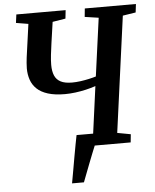

<svg xmlns="http://www.w3.org/2000/svg" viewBox="-61 -794 838 1038"><g transform="rotate(-5 358.0 -275.0)"><path d="M287.5 193Q293.5 161 300 123.5Q306.5 86 313 49.5Q319.5 13 325.2 -17.2Q331 -47.5 334.5 -65H447L427.5 0Q423.5 9.5 413.2 35Q403 60.5 390.8 92Q378.5 123.5 368 151.2Q357.5 179 352 193ZM328 0 333.5 -44.5 423.5 -57.5 459 -320Q434 -311.5 405.8 -305Q377.5 -298.5 348.5 -294.8Q319.5 -291 291.5 -291Q237 -291 199.5 -302.8Q162 -314.5 139.8 -335.8Q117.5 -357 107.8 -385.8Q98 -414.5 98 -447.5Q98 -462 99.5 -477.5Q101 -493 102.5 -506.5L127.5 -686.5L61 -697.5L67 -743H334.5L329.5 -697.5L259 -686L242.5 -571.5Q238 -540 234.5 -509.5Q231 -479 231 -455Q231 -420 241 -396.8Q251 -373.5 273.8 -361.8Q296.5 -350 335.5 -350Q356.5 -350 380.5 -353.2Q404.5 -356.5 427.2 -361.5Q450 -366.5 466 -371.5L509 -686.5L434 -697.5L438.5 -743H716L710.5 -697.5L640 -686.5L554.5 -57.5L627 -44L622.5 0Z"/></g></svg>

Font: Merriweather 28pt SemiBold
Style: Italic
Weight: 600
Italic angle: -7.8°
Version: Version 2.101